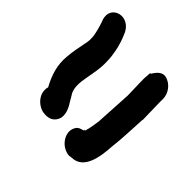

<svg xmlns="http://www.w3.org/2000/svg" viewBox="-77 -648 702 702"><g transform="rotate(-45 274.0 -296.5)"><path d="M50 -210 51 -209 52 -200C53 -139 129 -128 185 -125C231 -119 284 -118 333 -115L332 -114C362 -114 387 -116 419 -116H441C467 -116 497 -136 504 -166C510 -192 482 -207 473 -213L474 -216L444 -218H443C408 -218 386 -216 357 -216C311 -219 260 -221 215 -224C191 -228 172 -230 156 -236L157 -240H153C151 -249 148 -263 135 -269C102 -288 52 -256 50 -210ZM96 -392C93 -375 94 -356 107 -343C138 -312 184 -344 193 -350C201 -354 210 -360 220 -366C266 -387 322 -354 395 -358C422 -358 463 -366 493 -378L505 -383C575 -408 552 -498 488 -476L474 -471C462 -467 430 -458 416 -458H415C405 -457 394 -458 381 -461C355 -466 328 -472 299 -474C255 -478 215 -466 173 -443C168 -444 165 -446 154 -445C122 -443 100 -413 96 -392Z"/></g></svg>

Font: Stray Cat
Style: ExBlkCnObl
Weight: 1000
Version: Version 1.0